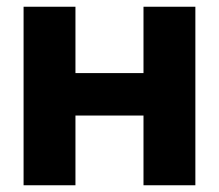

<svg xmlns="http://www.w3.org/2000/svg" viewBox="-20 -550 650 570"><path d="M50 0V-530H204V-333H406V-530H560V0H406V-207H204V0Z"/></svg>

Font: Golos Text
Style: Bold
Weight: 700
Designer: A.Korolkova, Vitaly Kuzmin
Foundry: ParaType Ltd
Version: Version 2.004